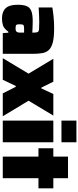

<svg xmlns="http://www.w3.org/2000/svg" viewBox="553 -1336 791 1937"><g transform="rotate(90 948.5 -367.5)"><path d="M166 8Q98 8 63 -29Q28 -66 28 -149Q28 -206 41 -239.5Q54 -273 90 -287.5Q126 -302 193 -302Q204 -302 224 -301.5Q244 -301 267.5 -300Q291 -299 309 -298V-315Q309 -342 302.5 -353Q296 -364 273.5 -366Q251 -368 203 -368Q167 -368 128 -366Q89 -364 55 -362V-500Q93 -507 147.5 -512.5Q202 -518 269 -518Q359 -518 410.5 -504Q462 -490 486 -463Q510 -436 516.5 -395.5Q523 -355 523 -302V0H314L310 -56H300Q268 -12 236 -2Q204 8 166 8ZM267 -129Q284 -129 292.5 -133.5Q301 -138 305 -148Q308 -155 308.5 -165Q309 -175 309 -188V-215H269Q239 -215 232 -207.5Q225 -200 225 -168Q225 -146 230.5 -137.5Q236 -129 267 -129Z M567 0 723 -260 573 -510H804L864 -389H872L928 -510H1146L996 -260L1153 0H922L856 -131H847L785 0Z M1197 -592V-743H1415V-592ZM1197 0V-510H1415V0Z M1560 0V-360H1476V-510H1560V-658H1778V-510H1880V-360H1778V0Z"/></g></svg>

Font: Saira Black
Style: Regular
Weight: 900
Designer: Hector Gatti with collaboration of the Omnibus-Type team
Foundry: Omnibus-Type
Version: Version 1.100; ttfautohint (v1.8.3)